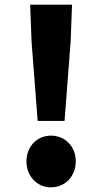

<svg xmlns="http://www.w3.org/2000/svg" viewBox="-20 -787 437 821"><path d="M141 -270H256L282 -608L288 -767H109L115 -608ZM198 14C260 14 304 -35 304 -97C304 -159 260 -207 198 -207C137 -207 93 -159 93 -97C93 -35 137 14 198 14Z"/></svg>

Font: Noto Sans JP Black
Style: Regular
Weight: 900
Designer: Ryoko NISHIZUKA  (kana, bopomofo & ideographs); Paul D. Hunt (Latin, Greek & Cyrillic); Sandoll Communications , Soo-you
Foundry: Adobe
Version: Version 2.002;hotconv 1.0.116;makeotfexe 2.5.65601